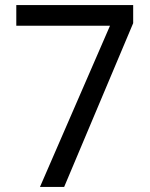

<svg xmlns="http://www.w3.org/2000/svg" viewBox="-20 -734 591 754"><path d="M412 -633H44V-714H503V-643L232 0H137Z"/></svg>

Font: ubangla85
Style: Book
Weight: 400
Designer: Jelle Bosma - Monotype Design Team
Foundry: Monotype Imaging Inc.
Version: Version 2.003